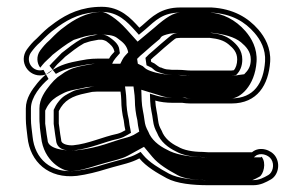

<svg xmlns="http://www.w3.org/2000/svg" viewBox="-20 -533 888 565"><path d="M279.7 -513C219.5 -513 177.6 -492.1 143.1 -467.6L122.8 -452.4C114.7 -445.6 107.8 -439.4 102.2 -433.8L88.4 -420C75.5 -408.8 68.1 -399.5 59.4 -387.9C33.7 -351.9 63.4 -305.4 105.6 -311.6C124.6 -314.4 134.8 -326.5 143.5 -338C148.8 -345 164.3 -357.9 171.7 -366C189.3 -379.7 206.9 -394.2 227.3 -405.6L242 -410.4C249.7 -412.9 258.2 -413.4 269.3 -416H279.7C282.5 -416 290.2 -413.5 293.3 -411.4C305 -402.6 314.2 -394.7 316.8 -380.7C312.3 -375.2 306.4 -371.1 301 -360.5H266.3C256.2 -360.5 246.5 -359.8 236.2 -358.4C206 -353.2 177 -348.8 151.1 -336.2C126.4 -324 108.2 -310.8 89.6 -288.1C74.3 -269.1 56 -244.3 56 -214V-183.6C56 -165 59.2 -146.4 61 -128.9C68.4 -57 122.8 -6 206.5 -15.5C235.2 -19.2 267 -27.4 292.4 -35.4L312.9 -41.3C340.1 -49 366.4 -54 390.1 -66.9C410.4 -42.4 442 -24.1 470.6 -8.6C499.9 7.3 547.3 12 591.9 12H725.5C746.9 12 762.8 3.2 777.2 -5C797.9 -16.9 805.9 -49 790.8 -72.6C778.4 -91.9 744.4 -104.2 721.6 -85H591.9C587.4 -85 581.8 -85.4 575.9 -86H575.4C546.8 -86 520 -91.4 504.1 -101.2C483 -110.9 463.5 -126.9 455.9 -148.1C448.6 -161.5 447.2 -164.9 445 -180.4C442.8 -201 437.6 -217 436.9 -237C450.5 -232.8 470.5 -230.5 486.8 -230.5H516C522.5 -229.4 532.2 -228.5 540.4 -228.5H661C737.6 -228.5 770.3 -283.6 775 -351.2C777.6 -392.1 759.4 -423.9 740.2 -446.1C709.6 -481.3 666.5 -507.2 602.7 -511L602.5 -511H510.5C453.5 -511 426.7 -483.2 398.3 -458.1L390.2 -451.5C365 -479.5 334.1 -513 279.7 -513ZM344.2 -178.6 346.3 -162.7C347.4 -157.9 348 -154.8 348.9 -149.8C342.3 -146 333.9 -141.4 325.4 -139.3C281.3 -130.1 240.4 -109.8 195.5 -105.5C185.3 -104.5 160 -106.9 160 -121V-121.7C158.2 -130.4 155.9 -146.7 154.9 -155.9L153 -169.5V-206.2C168.2 -237.3 192.1 -250.7 232.9 -258.7L251.2 -262.6C255.5 -263.1 261.4 -263.5 266.3 -263.5H334.7C335.6 -256.1 336.9 -245.6 336.9 -238C336.9 -218.8 339.6 -197.1 344.2 -178.6ZM476.1 -328.5H475.5C467.6 -328.5 459.2 -331.8 453.6 -334.5H451.8C450 -334.5 439.1 -342.5 434.4 -346.3L424.9 -350.9L423.9 -357.6C427.5 -361.2 434.3 -367.5 440.4 -372.3L463 -392.3C471 -398.8 479 -405.5 485.7 -411.4C492 -416.6 497.2 -420.5 498.2 -420.5H498.8C502.6 -421.1 506.6 -421.5 510.5 -421.5H597.7C622 -418.8 638.5 -414.2 652.8 -402.3C666.5 -391 678 -379.1 678 -358C678 -344.3 673.6 -331.9 667.9 -326.3C665.6 -326 663.4 -325.5 661 -325.5H540.4C528.4 -325.5 519.8 -327.5 504.3 -327.5H486.8C483.8 -327.5 479.9 -327.9 476.1 -328.5ZM332.9 -376.6C332.4 -379.3 331.4 -383.1 331.3 -385.8C330.3 -404.4 311.2 -416.7 302 -423.6C294.7 -428.6 288.2 -431 279.7 -431H267.6C257.2 -428.6 248.2 -428.1 237.4 -424.7L221.2 -419.4C198.5 -406.7 179.6 -391.2 161.5 -377.1C150.2 -364.7 136.3 -351.8 125.5 -339.5L144.4 -315.6C170.7 -330.8 201.8 -337.3 238.6 -343.6C249.4 -345.1 256.8 -345.5 266.3 -345.5H310.2C315.5 -359 323.8 -365.3 332.9 -376.6ZM517.3 -245.5H486.8C471.8 -245.5 452.6 -247.8 441.3 -251.3L421.2 -257.4L421.9 -236.4C422.7 -213.9 428.1 -197.7 430.2 -178.6C432.3 -162.7 436.1 -153.3 442.2 -141.9C452 -115.9 475.5 -98.1 497 -87.9C516.9 -76.1 545.7 -71.1 575.1 -71C581.9 -70.3 586.7 -70 591.9 -70H727L731.2 -73.5C745.3 -85.4 769.6 -77.7 778.2 -64.4C788.9 -47.7 782.1 -25.1 769.8 -18C755.4 -9.8 742.7 -3 725.5 -3H591.9C549.9 -3 502.8 -8.2 477.8 -21.8C449.4 -37.2 419.5 -55 401.6 -76.5L393.7 -86L382.9 -80.1C361.9 -68.6 336.9 -63.7 308.7 -55.7L288 -49.8C262.9 -41.8 231.9 -33.9 204.7 -30.4C129.2 -21.8 82.5 -66.2 75.9 -130.5C73.9 -150.3 71 -164.7 71 -183.6V-214C71 -247.4 100.9 -282.5 122.8 -300.7L108 -327.4C76.3 -318.2 52.9 -353 71.5 -379.1C80 -390.4 86.7 -398.7 98.6 -409L112.8 -423.2C117.7 -428.1 124.9 -434.6 132.1 -440.6L151.9 -455.4C184.7 -478.7 223.2 -498 279.7 -498C327.1 -498 353.7 -469.6 379.1 -441.4L388.7 -430.7L408 -446.7C437.6 -472.8 459.1 -496 510.5 -496H602C663.1 -492.1 700.6 -468.8 728.9 -436.2C746.6 -415.8 762.3 -387.8 760 -352.3C755.6 -288.6 727.5 -243.5 661 -243.5H540.4C532.6 -243.5 523.2 -244.5 517.3 -245.5ZM351.9 -238C351.9 -247.1 350.5 -257.9 349.6 -265.4L347.9 -278.5H266.3C260.3 -278.5 253.9 -278 248.7 -277.4L229.9 -273.4C218.8 -271.2 203.1 -269.4 190.8 -262.6C176.4 -255 165.8 -250.7 153.7 -235.8C144.4 -224.4 142.2 -218.3 138 -209.7V-168.5L140 -154.1C141 -145.7 143.5 -128 144.9 -120.5C147.6 -85.5 190 -89.9 196.9 -90.5C245.5 -95.2 286.6 -115.9 328.7 -124.7C340.4 -127.5 349.4 -132.8 356.4 -136.8L365.4 -142.1L363.7 -152.4C362.9 -157.1 361.8 -162 361.1 -165.3L359 -181.4C354.7 -198.7 351.9 -219.8 351.9 -238ZM476 -422.8C469 -416.7 461.9 -410.7 453.4 -403.8L430.7 -383.8C419.9 -375.1 415.6 -370.5 408 -362.7L411.2 -340.9L426.4 -333.5C434.5 -327.2 435.2 -323.5 451.6 -318.9C459.1 -315.7 474.8 -312.5 486.8 -312.5H504.3C518.3 -312.5 526.4 -310.5 540.4 -310.5H661C668.4 -310.5 669.5 -311.4 674.8 -312.1C686.5 -323.5 693 -338.3 693 -358C693 -385.6 676.6 -402 662.4 -413.8C644.7 -428.6 624.1 -433.6 598.5 -436.5H510.5C492.4 -436.5 486 -431.1 476 -422.8ZM591.9 -3H722.8C726.3 -4.1 734.9 -8.1 743.8 -13.2C754.6 -19.4 765.2 -53.1 749.8 -71.9L747.5 -70H591.9C583.8 -70 579 -70.3 570.3 -71C532.2 -71.7 494.1 -79.2 471.4 -92.5C446.5 -104.4 424.9 -122.7 416.4 -145.6C409.4 -158.6 407.2 -164.2 405.1 -179.8C402.9 -199.7 397.6 -215.8 396.9 -236.8L395.8 -268.9L462.1 -248.6C467 -247.1 479.6 -245.5 486.8 -245.5H524.6C529.2 -244.7 535 -243.5 540.4 -243.5H661C684.9 -243.5 730 -278.3 735 -351.6C737.5 -390.6 720.2 -420.7 702.2 -441.4C672.7 -475.4 635 -493.2 599 -496H510.5C491 -496 468.3 -481.6 434.9 -452.1L384.9 -410.5L352.3 -446.7C323.2 -479.1 291.9 -498 279.7 -498C247.1 -498 213.8 -485.6 178.6 -460.7L159 -446C151.9 -440 144.6 -433.5 139.6 -428.5L125.5 -414.4C113.6 -404 106.6 -395.4 98 -384C86.3 -367.5 88.4 -346.8 98.4 -333.8C100 -335.7 102.9 -339.2 105 -342.1C111.7 -351 126.9 -363.2 134.7 -371.7C153.2 -386.2 172.6 -402 197 -415.6L215.9 -421.7C241.1 -429.9 243.2 -427.6 258 -431H279.7C315.5 -431 321.7 -423.2 328.7 -418.3C343 -407.7 353.6 -398.5 357.3 -379C350.6 -370.8 345.4 -367.7 340.3 -357.7L334.1 -345.5H266.3C261.2 -345.5 257.9 -345.3 251.3 -344.5C221.8 -339.4 201.6 -336.2 182.9 -327.1C178.8 -325 174.6 -322.9 170.9 -320.7L149.3 -305.7C142.1 -299.7 135.1 -292.6 127.9 -283.8C112.8 -265.1 96 -242.1 96 -214V-183.6C96 -177.3 96.2 -173.6 97 -165.9C97.1 -153.8 99.7 -142 101 -129.5C108.2 -58.7 164.1 -29 187.7 -29.4C212 -29.8 242.2 -39.1 267.3 -47.1L288.6 -53.2C320.2 -62.2 338.9 -65.4 357.1 -75.4L403.7 -100.9L428.3 -71.4C446.8 -49.1 475.4 -32.4 503.6 -17.1C523.7 -6.2 559.4 -3 591.9 -3ZM120 -121.2C118.3 -129.6 116 -146.3 115 -155.2L113 -169.1V-207.6C116.7 -215.1 118.7 -220.5 127.1 -230.7C138.4 -244.7 151.9 -251 165.1 -258C181.1 -266.9 203.5 -269.9 213.7 -271.8L235.2 -276.5C245.1 -277.6 253.9 -278.5 266.3 -278.5H372.8L374.6 -264.2C375.6 -256.8 376.9 -246.2 376.9 -238C376.9 -219.2 379.6 -197.7 384.1 -179.7L386.2 -163.7C387.4 -158.2 388.6 -152 389.7 -145.8C376.8 -138.4 372.3 -132.8 347.1 -126.7C314.1 -118.7 271.6 -97.4 205.5 -90.9C173.6 -87.8 120 -94.2 120 -121.2ZM481 -434.1C489.6 -435.2 502.4 -436.5 510.5 -436.5H603.5C638.9 -432.5 670.1 -424.5 689.3 -408.5C703.9 -396.3 718 -381.2 718 -358C718 -337.4 710.4 -326 698.6 -314.5L681.9 -312.3C681.9 -312.3 676.1 -310.5 661 -310.5H540.4C514.6 -310.5 509.3 -312.5 504.3 -312.5H486.8C466.7 -312.5 437.9 -318.7 430.5 -321.6C407.3 -328.7 406.3 -333.6 400.1 -338.4L385.6 -345.5L383.5 -359.8C389.3 -365.8 395.1 -371.5 403.8 -378.4L426.5 -398.4C435 -405.3 442.1 -411.3 449.1 -417.4C455.6 -422.8 448.4 -426.9 481 -434.1Z"/></svg>

Font: HoneyBee
Style: Blur
Weight: 700
Foundry: Cannot Into Space Fonts
Version: Version 0.89